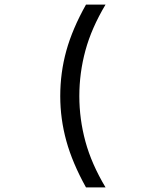

<svg xmlns="http://www.w3.org/2000/svg" viewBox="-20 -718 690 835"><path d="M354 97Q295 -9 268.5 -105Q242 -201 242 -300Q242 -402 268.5 -497.5Q295 -593 354 -698H439Q378 -596 351.5 -498.5Q325 -401 325 -300Q325 -200 351.5 -102.5Q378 -5 439 97Z"/></svg>

Font: Azeret Mono Light
Style: Regular
Weight: 300
Designer: Martin Vácha
Foundry: Displaay
Version: Version 1.002